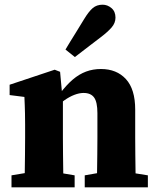

<svg xmlns="http://www.w3.org/2000/svg" viewBox="-20 -798 671 818"><path d="M29 0V-51L125 -67H203L298 -51V0ZM84 0Q85 -25 85.5 -62.5Q86 -100 86.5 -140Q87 -180 87 -212V-269Q87 -296 86.5 -314Q86 -332 85.5 -348.5Q85 -365 84 -385L21 -393V-437L213 -501L236 -492L246 -383L248 -381V-212Q248 -180 248.5 -140Q249 -100 249.5 -62.5Q250 -25 251 0ZM341 0V-51L433 -67H510L610 -51V0ZM392 0Q393 -25 393.5 -62Q394 -99 394.5 -139Q395 -179 395 -212V-316Q395 -363 381 -382.5Q367 -402 336 -402Q318 -402 297 -394Q276 -386 254 -370.5Q232 -355 212 -333L208 -399H235Q263 -436 290 -459Q317 -482 346.5 -493Q376 -504 410 -504Q477 -504 516.5 -461Q556 -418 556 -331V-212Q556 -179 556.5 -139Q557 -99 557.5 -62Q558 -25 559 0ZM259 -587Q269 -604 279.5 -621Q290 -638 304 -660.5Q318 -683 338 -716Q358 -749 375 -763.5Q392 -778 417 -778Q438 -778 455 -763.5Q472 -749 472 -723Q472 -700 455.5 -681Q439 -662 410 -640Q383 -619 363.5 -604.5Q344 -590 329 -578Q314 -566 299 -555Z"/></svg>

Font: Source Serif 4 18pt
Style: Bold
Weight: 700
Designer: Frank Grießhammer
Foundry: Adobe Systems Incorporated
Version: Version 4.004;hotconv 1.0.116;makeotfexe 2.5.65601